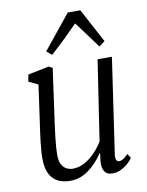

<svg xmlns="http://www.w3.org/2000/svg" viewBox="-90 -876 725 950"><g transform="rotate(-10 272.0 -401.0)"><path d="M185.5 10Q153 10 126.2 -2.2Q99.5 -14.5 83.8 -44Q68 -73.5 68 -126.5Q68 -141.5 69.8 -162Q71.5 -182.5 74 -205.8Q76.5 -229 79.8 -252.2Q83 -275.5 86 -295L113 -487L66 -509.5L72 -544L178 -565.5L196.5 -555.5L159.5 -291Q156.5 -270 153.8 -248.2Q151 -226.5 148.8 -205.5Q146.5 -184.5 145 -164.8Q143.5 -145 143.5 -127.5Q143.5 -95.5 153.8 -78Q164 -60.5 179 -53.8Q194 -47 208.5 -47Q240 -47 268.8 -63Q297.5 -79 321.2 -104.2Q345 -129.5 361.5 -156.5L422.5 -559H494.5L425 -82.5Q422 -63.5 426.2 -53.5Q430.5 -43.5 441.5 -43.5Q447.5 -43.5 458 -48.8Q468.5 -54 486.5 -71.5L500 -50Q491 -36 475.2 -22.2Q459.5 -8.5 439.8 0.8Q420 10 398 10Q371 10 359.8 -5.8Q348.5 -21.5 348.5 -48.5Q348.5 -53 349.2 -59.5Q350 -66 350.8 -73.2Q351.5 -80.5 352.5 -87.2Q353.5 -94 354 -100H352.5Q335 -74.5 315.8 -54.2Q296.5 -34 276 -19.5Q255.5 -5 232.8 2.5Q210 10 185.5 10ZM205 -619.5 179 -641.5 317.5 -812.5H380.5L472 -641.5L442.5 -619.5Q418.5 -653 393.8 -686Q369 -719 344 -753Q310.5 -719.5 276.8 -686.5Q243 -653.5 205 -619.5Z"/></g></svg>

Font: Merriweather 24pt SemiCondensed Light
Style: Italic
Weight: 300
Width: 4
Italic angle: -7.8°
Designer: Eben Sorkin
Foundry: Eben Sorkin
Version: Version 2.101